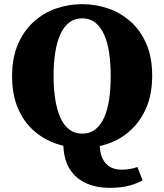

<svg xmlns="http://www.w3.org/2000/svg" viewBox="-20 -692 788 921"><path d="M506 209Q436 209 385 183Q334 157 308 107.5Q282 58 284 -15V-33H460Q455 16 465 50.5Q475 85 500 103.5Q525 122 565 122Q585 122 604.5 118.5Q624 115 639 109L664 173Q641 187 602 198Q563 209 506 209ZM374 18Q309 18 248.5 -3Q188 -24 140.5 -66.5Q93 -109 65.5 -174Q38 -239 38 -326Q38 -414 65.5 -478.5Q93 -543 140.5 -586.5Q188 -630 248.5 -651Q309 -672 374 -672Q440 -672 500 -651Q560 -630 607.5 -587.5Q655 -545 682.5 -480.5Q710 -416 710 -329Q710 -242 682.5 -177Q655 -112 608 -68.5Q561 -25 500.5 -3.5Q440 18 374 18ZM374 -51Q411 -51 436.5 -70.5Q462 -90 479 -127Q496 -164 503.5 -214.5Q511 -265 511 -327Q511 -388 503.5 -439Q496 -490 479 -527Q462 -564 436.5 -584Q411 -604 374 -604Q338 -604 312 -584Q286 -564 269.5 -527.5Q253 -491 245 -440.5Q237 -390 237 -328Q237 -267 245 -216Q253 -165 269.5 -128Q286 -91 312 -71Q338 -51 374 -51Z"/></svg>

Font: Source Serif 4 ExtraBold
Style: Regular
Weight: 800
Designer: Frank Grießhammer
Foundry: Adobe Systems Incorporated
Version: Version 4.004;hotconv 1.0.116;makeotfexe 2.5.65601